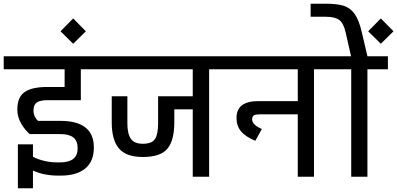

<svg xmlns="http://www.w3.org/2000/svg" viewBox="-30 -949 2133 1031"><path d="M150 -356Q150 -337 157.5 -322Q165 -307 175 -300H294Q474 -300 474 -157Q474 -82 427.5 -44Q381 -6 295 -6H283Q207 -6 147 -33V62H66V-174H147V-107Q207 -77 279 -77H292Q387 -77 387 -152Q387 -193 363.5 -211Q340 -229 294 -229H130Q106 -248 84.5 -284Q63 -320 63 -361Q63 -427 102 -454.5Q141 -482 224 -482H317V-577H-10V-647H529V-577H404V-411H224Q186 -411 168 -399Q150 -387 150 -356Z M295 -781 363 -850 431 -781 363 -714Z M1203 -647V-577H1093V0H1005V-362H906V-292Q906 -195 869 -150.5Q832 -106 737 -106Q648 -106 609 -151.5Q570 -197 570 -292V-432H654V-287Q654 -231 672.5 -204Q691 -177 737 -177Q786 -177 802.5 -203Q819 -229 819 -287V-432H1005V-577H509V-647Z M1766 -647V-577H1656V0H1569V-335H1364Q1342 -335 1333 -329.5Q1324 -324 1324 -308Q1324 -279 1376 -256L1341 -193Q1288 -215 1264 -244Q1240 -273 1240 -316Q1240 -406 1357 -406H1569V-577H1183V-647Z M1943 -647H2053V-577H1943V0H1856V-577H1746V-647H1855L1826 -775Q1815 -824 1792 -841.5Q1769 -859 1720 -859H1638V-929H1720Q1780 -929 1815.5 -918Q1851 -907 1874.5 -874Q1898 -841 1913 -775ZM2015 -714 1947 -781 2015 -850 2083 -781Z"/></svg>

Font: Biryani
Style: Regular
Weight: 400
Designer: Dan Reynolds and Mathieu Reguer
Foundry: Dan Reynolds and Mathieu Reguer
Version: Version 1.004; ttfautohint (v1.1) -l 5 -r 5 -G 72 -x 0 -D la